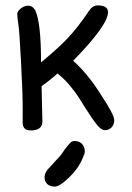

<svg xmlns="http://www.w3.org/2000/svg" viewBox="-20 -483 490 711"><path d="M93 0Q137 0 137 -33L134 -164Q164 -185 193 -211Q225 -185 246 -157Q266 -133 291 -91Q322 -42 338.5 -21.5Q355 -1 368 -1Q383 -1 393 -11Q403 -21 403 -38Q403 -58 354 -132Q305 -210 251 -258Q380 -390 380 -438Q380 -463 342 -463Q323 -463 309 -442Q271 -385 232 -343Q200 -308 132 -252Q132 -398 111 -444Q101 -462 84 -462Q70 -462 57 -451.5Q44 -441 44 -432Q44 -418 48 -393Q52 -369 58 -251Q64 -139 64 -84V-31Q63 0 93 0ZM294 77Q294 63 285 51.5Q276 40 257 39Q247 39 240.5 45.5Q234 52 220 70Q206 92 192 106Q184 114 174 126L157 144Q145 159 145 174Q145 189 155 198.5Q165 208 183 208Q202 208 240 170Q277 133 291 90Q294 86 294 77Z"/></svg>

Font: Patrick Hand SC
Style: Regular
Weight: 400
Designer: Patrick Wagesreiter
Foundry: Patrick Wagesreiter
Version: Version 2.001; ttfautohint (v1.8.2)